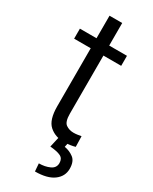

<svg xmlns="http://www.w3.org/2000/svg" viewBox="-224 -710 773 973"><g transform="rotate(30 162.5 -223.5)"><path d="M283.2 -528.3V-469.7H179.2V-129.9Q179.2 -82 198.5 -68.6Q217.8 -55.2 242.7 -55.2Q255.4 -55.2 267.6 -57.1Q279.8 -59.1 287.6 -60.5L289.1 1Q278.3 4.4 261 7.1Q243.7 9.8 223.1 9.8Q172.9 9.8 138.9 -20.5Q105 -50.8 105 -130.4V-469.7H7.8V-528.3H105V-660.2H179.2V-528.3ZM191.4 0H246.6L240.7 28.8Q270 33.2 294.2 51.3Q318.4 69.3 318.4 112.8Q318.4 157.2 281 184.8Q243.7 212.4 172.4 212.4L168.9 167Q204.1 167 231.4 154.5Q258.8 142.1 258.8 113.8Q258.8 87.4 238.8 77.4Q218.8 67.4 176.8 64Z"/></g></svg>

Font: Vazirmatn RD Light
Style: Regular
Weight: 300
Designer: Saber Rastikerdar
Foundry: Saber Rastikerdar
Version: Version 32.102